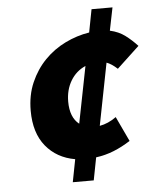

<svg xmlns="http://www.w3.org/2000/svg" viewBox="-51 -722 634 785"><g transform="rotate(-5 266.0 -329.0)"><path d="M226 -310Q226 -245 263 -216L309 -449Q270 -432 248 -395Q226 -358 226 -310ZM216 20 234 -73Q159 -86 114.5 -140.5Q70 -195 70 -286Q70 -350 92.5 -401.5Q115 -453 152 -491Q189 -529 237 -552.5Q285 -576 336 -584L354 -678H440L421 -584Q457 -576 483 -556.5Q509 -537 532 -512L440 -426Q416 -448 396 -455L346 -200Q381 -206 414 -230L462 -128Q428 -106 393 -92Q358 -78 320 -73L302 20Z"/></g></svg>

Font: TypoPRO Source Sans Pro
Style: Italic
Weight: 900
Italic angle: -11°
Designer: Paul D. Hunt
Foundry: Adobe Systems Incorporated
Version: Version 1.075;PS 2.000;hotconv 1.0.86;makeotf.lib2.5.63406